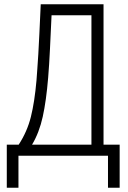

<svg xmlns="http://www.w3.org/2000/svg" viewBox="-20 -734 603 905"><path d="M12 151V-52H68Q108 -113 125.5 -183Q143 -253 152 -355Q154 -382 156 -410.5Q158 -439 160.5 -477.5Q163 -516 165.5 -573Q168 -630 172 -714H468V-52H544V151H489V0H67V151ZM207 -368Q198 -259 181.5 -184Q165 -109 131 -52H411V-662H223Q219 -575 215.5 -502Q212 -429 207 -368Z"/></svg>

Font: Noto Sans Mono SemiCondensed Light
Style: Regular
Weight: 300
Width: 4
Designer: Monotype Design Team
Foundry: Monotype Imaging Inc.
Version: Version 2.014; ttfautohint (v1.8.4.7-5d5b)